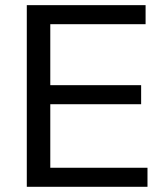

<svg xmlns="http://www.w3.org/2000/svg" viewBox="-20 -718 641 738"><path d="M539.6 -698.2V-625H173.3V-390.6H522.5V-317.4H173.3V-73.2H546.9V0H83V-698.2Z"/></svg>

Font: Sansation
Style: Regular
Weight: 400
Designer: Bernd Montag
Version: Version 1.301